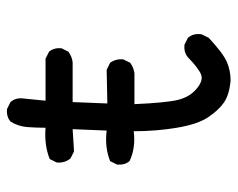

<svg xmlns="http://www.w3.org/2000/svg" viewBox="-84 -588 669 540"><g transform="rotate(-90 250.0 -318.5)"><path d="M292 -3.9Q252.9 -7.8 231.4 -22.5Q210 -37.1 189.9 -66.9Q169.9 -96.7 160.2 -155.3Q150.4 -213.9 150.4 -276.4Q103.5 -270.5 66.4 -288.1Q54.7 -301.8 56.6 -323.2L66.4 -342.8Q105.5 -358.4 152.3 -352.5L156.2 -448.2L93.8 -444.3L74.2 -454.1Q60.5 -469.7 62.5 -493.2L72.3 -512.7Q111.3 -528.3 160.2 -524.4Q160.2 -549.8 162.1 -575.7Q164.1 -601.6 177.7 -623Q191.4 -634.8 212.9 -632.8L232.4 -623Q246.1 -607.4 242.2 -584L236.3 -524.4H354.5L374 -514.6Q385.7 -501 383.8 -479.5L374 -460Q360.4 -450.2 344.7 -448.2H232.4L228.5 -350.6L323.2 -352.5L342.8 -342.8Q354.5 -327.1 352.5 -305.7L342.8 -286.1Q329.1 -276.4 313.5 -274.4H226.6Q230.5 -186.5 238.3 -153.3Q246.1 -120.1 268.6 -100.6Q291 -81.1 308.1 -86.4Q325.2 -91.8 358.4 -124Q372.1 -135.7 393.6 -133.8L413.1 -124Q426.8 -108.4 422.9 -85L413.1 -65.4Q370.1 -25.4 345.7 -14.6Q321.3 -3.9 292 -3.9Z"/></g></svg>

Font: JasonHandwriting2
Style: Regular
Weight: 400
Version: Version 1.05.10